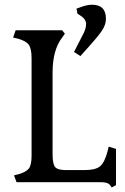

<svg xmlns="http://www.w3.org/2000/svg" viewBox="-20 -780 537 822"><path d="M359.4 -579.1Q397.5 -621.1 415.5 -647.5Q433.6 -673.8 433.6 -699.2Q433.6 -759.8 374 -759.8Q352.5 -759.8 324.2 -749L307.6 -743.2L311.5 -721.7L329.1 -710Q348.6 -696.3 348.6 -677.7Q348.6 -660.2 338.9 -639.6L296.9 -557.6L324.2 -540ZM476.6 12.7V-142.6L445.3 -152.3L440.4 -131.8Q427.7 -84 408.2 -67.9Q388.7 -51.8 341.8 -51.8H262.7Q227.5 -51.8 216.3 -64.5Q205.1 -77.1 205.1 -120.1V-468.8Q205.1 -566.4 246.1 -619.1L257.8 -635.7L246.1 -650.4H46.9L36.1 -619.1L57.6 -614.3Q91.8 -604.5 103.5 -587.9Q115.2 -571.3 115.2 -530.3V-114.3Q115.2 -74.2 104 -59.1Q92.8 -43.9 59.6 -34.2L40 -29.3L50.8 0H412.1Q442.4 0 451.2 12.7L458 22.5Z"/></svg>

Font: Kurale
Style: Regular
Weight: 400
Version: 1.0; ttfautohint (v1.3)